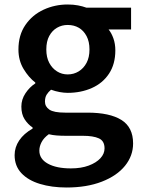

<svg xmlns="http://www.w3.org/2000/svg" viewBox="-20 -589 628 854"><path d="M276 245Q210 245 157.5 229Q105 213 75 181Q45 149 45 101Q45 66 65.5 35.5Q86 5 125 -17V-22Q104 -36 89.5 -58.5Q75 -81 75 -115Q75 -147 93.5 -174.5Q112 -202 137 -218V-222Q108 -244 85 -282Q62 -320 62 -369Q62 -433 93 -478Q124 -523 174 -546Q224 -569 281 -569Q306 -569 327 -565Q348 -561 364 -555H563V-458H463Q476 -442 484.5 -418Q493 -394 493 -365Q493 -304 465 -261.5Q437 -219 388.5 -197.5Q340 -176 281 -176Q265 -176 245.5 -179.5Q226 -183 207 -190Q195 -180 187.5 -168Q180 -156 180 -137Q180 -115 199.5 -101.5Q219 -88 270 -88H369Q468 -88 520 -55.5Q572 -23 572 49Q572 104 536 148.5Q500 193 433 219Q366 245 276 245ZM281 -258Q308 -258 330 -271.5Q352 -285 365 -309.5Q378 -334 378 -369Q378 -404 365 -428.5Q352 -453 330.5 -465.5Q309 -478 281 -478Q255 -478 233.5 -465.5Q212 -453 199 -429Q186 -405 186 -369Q186 -334 199 -309.5Q212 -285 233.5 -271.5Q255 -258 281 -258ZM295 160Q341 160 374.5 147.5Q408 135 426.5 115Q445 95 445 71Q445 38 420 26.5Q395 15 348 15H272Q250 15 231.5 13.5Q213 12 197 8Q175 24 165 43Q155 62 155 81Q155 118 193 139Q231 160 295 160Z"/></svg>

Font: Noto Sans HK SemiBold
Style: Regular
Weight: 600
Version: Version 2.004-H2;hotconv 1.0.118;makeotfexe 2.5.65603